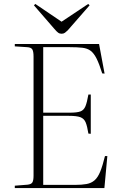

<svg xmlns="http://www.w3.org/2000/svg" viewBox="-20 -953 607 973"><path d="M55 0V-12L119 -17Q138 -19 144 -28.5Q150 -38 150 -63V-666Q150 -693 143.5 -703Q137 -713 117 -714L55 -718V-730H482L510 -580L498 -581Q483 -629 469.5 -656Q456 -683 439.5 -695.5Q423 -708 397.5 -711Q372 -714 333 -714H199V-382H333Q371 -382 388 -388.5Q405 -395 413 -414.5Q421 -434 428 -474H440V-275L428 -276Q422 -314 414 -333Q406 -352 387.5 -359Q369 -366 329 -366H199V-16H359Q395 -16 419 -20.5Q443 -25 459.5 -39.5Q476 -54 488 -83.5Q500 -113 512 -162H524L509 0ZM292 -782Q282 -782 274.5 -787.5Q267 -793 256 -806L152 -926L159 -933L292 -843L427 -933L434 -926L323 -799Q316 -792 309 -787Q302 -782 292 -782Z"/></svg>

Font: Display Extralight
Style: Regular
Weight: 200
Designer: Latin by Veronika Burian and Jose Scaglione. Greek by Irene Vlachou. Cyrillic by Vera Evstafieva.
Foundry: TypeTogether
Version: Version 3.002